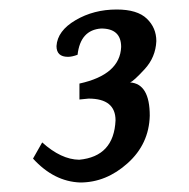

<svg xmlns="http://www.w3.org/2000/svg" viewBox="-20 -762 394 400"><path d="M147 -381.8Q92.3 -383.8 48.8 -431.6L67.9 -465.3Q107.4 -429.7 145 -429.2Q217.3 -436 220.7 -511.2Q220.7 -556.6 164.6 -556.6L145.5 -554.7V-587.9Q230 -606.4 232.4 -664.1Q232.4 -702.6 190.9 -702.6Q147.5 -699.7 141.6 -647.9Q129.9 -643.6 121.6 -643.6Q97.7 -643.6 97.7 -666Q99.6 -697.8 137.5 -720Q175.3 -742.2 223.1 -742.2Q266.1 -742.2 285.9 -723.1Q305.7 -704.1 305.7 -676.3Q304.2 -642.6 281.2 -617.7Q258.3 -592.8 251 -590.3Q292 -587.4 292 -521Q290.5 -461.9 245.8 -421.9Q201.2 -381.8 147 -381.8Z"/></svg>

Font: Kelvinch
Style: Bold Italic
Weight: 700
Italic angle: -10°
Designer: Paul James Miller
Foundry: High-Logic / Made with FontCreator
Version: Version 3.30 September 23, 2016